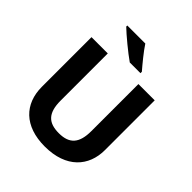

<svg xmlns="http://www.w3.org/2000/svg" viewBox="-251 -1091 1259 1259"><g transform="rotate(45 378.0 -462.0)"><path d="M364 -934H197V-924C235 -887 329 -809 380 -774H479V-787C447 -824 393 -889 364 -934ZM671 -252V-714H520V-278C520 -167 478 -117 379 -117C284 -117 236 -159 236 -277V-714H85V-254C85 -95 186 10 375 10C574 10 671 -104 671 -252Z"/></g></svg>

Font: Noto Sans Malayalam
Style: Bold
Weight: 700
Designer: Jelle Bosma - Monotype Design Team
Foundry: Monotype Imaging Inc.
Version: Version 2.104